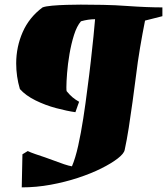

<svg xmlns="http://www.w3.org/2000/svg" viewBox="-20 -692 722 830"><path d="M74 118Q75 82 75.5 46.5Q76 11 77 -25L100 -39Q112 -33 132.5 -26Q153 -19 174 -12Q195 -5 210 1Q236 11 257 18Q278 25 291 27Q306 -8 318 -62Q330 -116 340 -180.5Q350 -245 358 -310Q366 -369 372.5 -427Q379 -485 384 -533.5Q389 -582 391 -609Q362 -609 330 -600Q312 -579 300 -541Q288 -503 280.5 -459Q273 -415 270 -376Q267 -337 267 -315Q267 -301 268 -298Q281 -282 293.5 -271.5Q306 -261 322 -252L318 -241L306 -207Q270 -212 223 -224.5Q176 -237 133.5 -258Q91 -279 66 -307Q50 -361 50 -418Q50 -489 78 -553Q106 -617 164 -660Q177 -665 205.5 -667.5Q234 -670 268 -671Q302 -672 329 -672Q371 -672 425 -671Q479 -670 532 -666Q574 -663 612.5 -661.5Q651 -660 682 -660V-622L607 -603Q596 -548 585.5 -486Q575 -424 568 -365Q561 -311 553 -252Q545 -193 536.5 -139Q528 -85 519 -44Q516 -28 489 -7Q462 14 418 36Q374 58 318 76.5Q262 95 199.5 106.5Q137 118 74 118Z"/></svg>

Font: Labrada Black
Style: Italic
Weight: 900
Italic angle: -7°
Designer: Mercedes Jáuregui
Foundry: Omnibus-Type Team
Version: Version 1.000; ttfautohint (v1.8.4.7-5d5b)